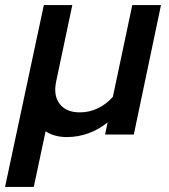

<svg xmlns="http://www.w3.org/2000/svg" viewBox="-55 -534 672 762"><path d="M232 -514 168 -211Q156 -155 182 -121.5Q208 -88 262 -88Q300 -88 334 -104.5Q368 -121 393 -150L470 -514H584L476 0H362L372 -48Q337 -20 296 -5Q255 10 210 10Q185 10 163.5 4Q142 -2 126 -13L79 208H-35L119 -514Z"/></svg>

Font: Red Hat Text Medium
Style: Italic
Weight: 500
Italic angle: -12°
Designer: Pentagram / MCKL
Foundry: Pentagram / MCKL
Version: Version 1.003; Red Hat Text Medium Italic